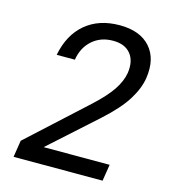

<svg xmlns="http://www.w3.org/2000/svg" viewBox="-110 -830 820 919"><g transform="rotate(15 300.0 -370.0)"><path d="M42 0 55 -83 339 -343Q400 -399 429.5 -443Q459 -487 466 -529Q475 -589 446.5 -624.5Q418 -660 359 -660Q298 -660 256.5 -623.5Q215 -587 205 -525H115Q135 -628 201.5 -684Q268 -740 371 -740Q472 -740 522.5 -683Q573 -626 558 -528Q550 -476 514 -418Q478 -360 398 -288L169 -82H496L483 0Z"/></g></svg>

Font: JetBrains Mono NL
Style: Italic
Weight: 400
Italic angle: -9°
Monospace: yes
Designer: Philipp Nurullin, Konstantin Bulenkov
Foundry: JetBrains
Version: Version 2.305; ttfautohint (v1.8.4.7-5d5b)